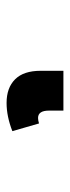

<svg xmlns="http://www.w3.org/2000/svg" viewBox="170 -156 217 598"><g transform="rotate(90 279.0 143.5)"><path d="M200 55H324V100Q324 134 347 134Q354 134 364 131L388 214Q342 232 300 232Q253 232 226.5 205.5Q200 179 200 126Z"/></g></svg>

Font: Cantarell Extra Bold
Style: Regular
Weight: 800
Designer: Dave Crossland, Nikolaus Waxweiler, Florian Fecher, Jacques Le Bailly, Eben Sorkin, Alexei Vanyashin, Alexios Zavras, Em
Version: Version 0.303